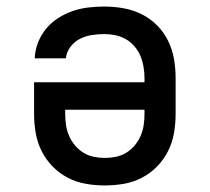

<svg xmlns="http://www.w3.org/2000/svg" viewBox="-20 -558 640 586"><path d="M300 8Q271 8 242 3Q213 -2 187 -15.5Q161 -29 140.5 -50Q120 -71 107 -97Q94 -123 89 -152Q84 -181 84 -210V-307H421V-320Q421 -337 418 -354.5Q415 -372 408.5 -387.5Q402 -403 390.5 -416.5Q379 -430 364 -438.5Q349 -447 332 -450.5Q315 -454 298 -454Q279 -454 260 -451Q241 -448 224 -439.5Q207 -431 195 -415Q183 -399 181 -380H86Q87 -405 96 -428Q105 -451 120.5 -470Q136 -489 157 -502.5Q178 -516 201 -524Q224 -532 248.5 -535Q273 -538 298 -538Q327 -538 356 -533Q385 -528 411.5 -515Q438 -502 459 -481Q480 -460 493 -433.5Q506 -407 511 -378Q516 -349 516 -320V-210Q516 -181 511 -152Q506 -123 493 -97Q480 -71 459.5 -50Q439 -29 413 -15.5Q387 -2 358 3Q329 8 300 8ZM300 -76Q317 -76 334 -79.5Q351 -83 365.5 -92Q380 -101 391 -114Q402 -127 409 -143Q416 -159 418.5 -176Q421 -193 421 -210V-223H179V-210Q179 -193 181.5 -176Q184 -159 191 -143Q198 -127 209 -114Q220 -101 234.5 -92Q249 -83 266 -79.5Q283 -76 300 -76Z"/></svg>

Font: Iosevka Slab Medium Extended
Style: Regular
Weight: 500
Width: 7
Monospace: yes
Designer: Belleve Invis
Foundry: Belleve Invis
Version: Version 11.1.1; ttfautohint (v1.8.3)